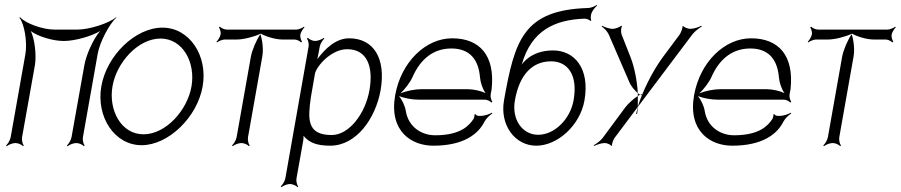

<svg xmlns="http://www.w3.org/2000/svg" viewBox="-20 -590 3715 792"><path d="M60 -517C81 -492 93 -415 85 -368L24 -24C22 -12 12 4 5 10L8 13C15 7 32 0 44 0C55 0 70 7 75 13L78 10C73 4 69 -12 71 -24L124 -321C131 -363 123 -430 107 -462C135 -440 199 -421 241 -421H245C287 -421 357 -440 393 -462C365 -430 335 -363 328 -321L275 -24C273 -12 263 4 256 10L259 13C266 7 283 0 295 0C306 0 321 7 326 13L329 10C324 4 320 -12 322 -24L383 -368C391 -415 431 -492 460 -517L459 -519C430 -494 348 -468 301 -468H203C156 -468 84 -494 63 -519Z M444 -234C461 -333 550 -431 642 -431C734 -431 787 -333 770 -234C753 -135 664 -36 572 -36C480 -36 427 -135 444 -234ZM398 -234C376 -107 453 9 564 9C675 9 794 -107 816 -234C838 -360 762 -476 650 -476C538 -476 420 -361 398 -234Z M873 -418 875 -415C881 -420 897 -427 907 -427H957C984 -427 1028 -438 1055 -451C1055 -452 1054 -451 1054 -452C1055 -452 1055 -451 1056 -451C1057 -451 1056 -452 1057 -452C1057 -451 1056 -452 1056 -451C1079 -438 1118 -427 1145 -427H1195C1204 -427 1218 -420 1222 -415L1226 -418C1222 -423 1217 -438 1219 -448C1221 -457 1230 -472 1236 -477L1234 -480C1228 -475 1212 -468 1203 -468H915C905 -468 891 -475 887 -480L883 -477C887 -472 892 -457 890 -448C888 -438 879 -423 873 -418ZM1054 -449C1054 -450 1056 -450 1056 -451H1055ZM937 10 940 13C947 7 964 0 976 0C987 0 1002 7 1007 13L1010 10C1005 4 1001 -12 1003 -24L1062 -357C1067 -383 1063 -424 1054 -449C1037 -424 1020 -383 1015 -357L956 -24C954 -12 944 4 937 10Z M1262 -187 1279 -285C1284 -315 1345 -387 1412 -387C1495 -387 1521 -314 1504 -218C1487 -121 1420 -33 1348 -33C1245 -33 1250 -100 1262 -187ZM1138 179 1141 182C1148 176 1165 169 1176 169C1187 169 1202 176 1207 182L1210 179C1205 173 1201 157 1203 146L1231 -11C1232 -17 1232 -24 1232 -30C1254 -3 1284 11 1342 11C1450 11 1529 -101 1550 -218C1573 -351 1520 -432 1420 -432C1365 -432 1320 -388 1289 -346C1291 -354 1293 -364 1294 -371L1299 -398C1301 -409 1311 -425 1318 -431L1316 -434C1309 -428 1291 -421 1280 -421C1269 -421 1255 -428 1250 -434L1246 -431C1251 -425 1255 -409 1253 -398L1157 146C1155 157 1145 173 1138 179Z M1632 -205C1650 -222 1672 -250 1682 -273C1715 -347 1768 -390 1842 -390C1918 -390 1954 -344 1960 -271C1962 -249 1971 -222 1983 -206C1964 -215 1933 -222 1910 -222H1716C1692 -222 1656 -215 1632 -205ZM1610 -197C1584 -47 1679 11 1767 11C1893 11 1953 -37 1979 -89C1986 -102 2001 -116 2011 -122L2009 -125C1999 -119 1978 -112 1965 -112H1954C1950 -112 1942 -116 1941 -119L1937 -118C1938 -114 1936 -103 1933 -99C1915 -72 1880 -32 1775 -32C1720 -32 1665 -65 1654 -132C1651 -153 1638 -179 1626 -194C1646 -185 1681 -179 1704 -179H1980C1990 -179 2003 -172 2007 -167L2011 -170C2007 -175 2002 -190 2004 -201L2008 -222C2023 -361 1959 -432 1845 -432C1737 -432 1635 -336 1610 -197Z M2104 -176C2123 -285 2178 -337 2253 -337C2320 -337 2365 -284 2346 -176C2332 -98 2267 -34 2200 -34C2134 -34 2090 -98 2104 -176ZM2059 -176C2041 -73 2105 11 2192 11C2280 11 2373 -73 2391 -176C2414 -309 2349 -382 2261 -382C2167 -382 2132 -323 2132 -323C2172 -466 2270 -508 2389 -513C2398 -514 2413 -508 2416 -503L2419 -506C2416 -511 2416 -527 2420 -536C2424 -547 2436 -561 2443 -567L2442 -570C2434 -564 2417 -557 2406 -557C2138 -549 2103 -423 2059 -176Z M2462 -481C2471 -475 2485 -461 2491 -448L2577 -249C2582 -237 2597 -217 2611 -206C2608 -257 2597 -313 2581 -354L2544 -448C2541 -455 2541 -476 2546 -482L2542 -484C2538 -478 2517 -471 2508 -471C2492 -471 2473 -479 2463 -484ZM2611 -206V-194C2614 -196 2618 -198 2621 -199C2618 -200 2614 -203 2611 -206ZM2621 -199C2624 -198 2626 -197 2628 -197V-201C2626 -201 2624 -200 2621 -199ZM2429 9 2431 12C2441 7 2460 0 2475 0C2483 0 2499 6 2501 12L2505 10C2503 4 2510 -14 2515 -21L2611 -149C2608 -138 2606 -129 2604 -120H2608C2610 -129 2610 -138 2611 -149L2836 -448C2846 -461 2865 -475 2875 -481L2873 -484C2863 -478 2842 -471 2827 -471C2818 -471 2800 -478 2798 -483L2795 -481C2797 -476 2789 -456 2784 -448L2714 -354C2671 -296 2629 -210 2611 -150V-194C2593 -183 2569 -160 2560 -148L2466 -21C2457 -9 2439 4 2429 9Z M2865 -205C2883 -222 2905 -250 2915 -273C2948 -347 3001 -390 3075 -390C3151 -390 3187 -344 3193 -271C3195 -249 3204 -222 3216 -206C3197 -215 3166 -222 3143 -222H2949C2925 -222 2889 -215 2865 -205ZM2843 -197C2817 -47 2912 11 3000 11C3126 11 3186 -37 3212 -89C3219 -102 3234 -116 3244 -122L3242 -125C3232 -119 3211 -112 3198 -112H3187C3183 -112 3175 -116 3174 -119L3170 -118C3171 -114 3169 -103 3166 -99C3148 -72 3113 -32 3008 -32C2953 -32 2898 -65 2887 -132C2884 -153 2871 -179 2859 -194C2879 -185 2914 -179 2937 -179H3213C3223 -179 3236 -172 3240 -167L3244 -170C3240 -175 3235 -190 3237 -201L3241 -222C3256 -361 3192 -432 3078 -432C2970 -432 2868 -336 2843 -197Z M3312 -418 3314 -415C3320 -420 3336 -427 3346 -427H3396C3423 -427 3467 -438 3494 -451C3494 -452 3493 -451 3493 -452C3494 -452 3494 -451 3495 -451C3496 -451 3495 -452 3496 -452C3496 -451 3495 -452 3495 -451C3518 -438 3557 -427 3584 -427H3634C3643 -427 3657 -420 3661 -415L3665 -418C3661 -423 3656 -438 3658 -448C3660 -457 3669 -472 3675 -477L3673 -480C3667 -475 3651 -468 3642 -468H3354C3344 -468 3330 -475 3326 -480L3322 -477C3326 -472 3331 -457 3329 -448C3327 -438 3318 -423 3312 -418ZM3493 -449C3493 -450 3495 -450 3495 -451H3494ZM3376 10 3379 13C3386 7 3403 0 3415 0C3426 0 3441 7 3446 13L3449 10C3444 4 3440 -12 3442 -24L3501 -357C3506 -383 3502 -424 3493 -449C3476 -424 3459 -383 3454 -357L3395 -24C3393 -12 3383 4 3376 10Z"/></svg>

Font: Armata Saber
Style: RgIta
Weight: 400
Designer: Jasper
Foundry: Cannot Into Space Fonts
Version: Version 0.970